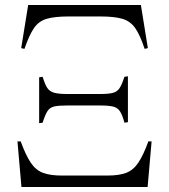

<svg xmlns="http://www.w3.org/2000/svg" viewBox="-20 -750 678 770"><path d="M78 -554 65 -557 93 -730H545L573 -557L560 -554Q542 -609 522.5 -637Q503 -665 471 -674.5Q439 -684 382 -684H256Q199 -684 167 -674.5Q135 -665 116 -637Q97 -609 78 -554ZM137 -256V-440L151 -442Q160 -412 169.5 -397.5Q179 -383 197.5 -378Q216 -373 249 -373H381Q415 -373 432.5 -377.5Q450 -382 459.5 -396.5Q469 -411 479 -442L493 -444V-260L479 -258Q471 -288 461.5 -303Q452 -318 434 -322.5Q416 -327 381 -327H249Q215 -327 197.5 -323Q180 -319 170.5 -304.5Q161 -290 151 -258ZM66 0 50 -183H63Q83 -128 103 -98Q123 -68 152 -57Q181 -46 227 -46H411Q458 -46 486.5 -57Q515 -68 535 -98Q555 -128 575 -183H588L572 0Z"/></svg>

Font: Literata 72pt
Style: Regular
Weight: 400
Designer: Latin by Veronika Burian and Jose Scaglione. Greek by Irene Vlachou. Cyrillic by Vera Evstafieva.
Foundry: TypeTogether
Version: Version 3.002